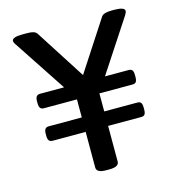

<svg xmlns="http://www.w3.org/2000/svg" viewBox="-105 -792 811 884"><g transform="rotate(-15 300.0 -350.0)"><path d="M561 -664 399 -417H512Q524 -417 529 -410Q534 -403 534 -387V-378Q534 -362 529 -355Q524 -348 512 -348H354V-262H512Q524 -262 529 -255Q534 -248 534 -232V-223Q534 -207 529 -200Q524 -193 512 -193H354V-23Q354 2 308 2H293Q247 2 247 -23V-193H90Q78 -193 72.5 -200Q67 -207 67 -223V-232Q67 -248 72.5 -255Q78 -262 90 -262H247V-348H90Q78 -348 72.5 -355Q67 -362 67 -378V-387Q67 -403 72.5 -410Q78 -417 90 -417H204L41 -664Q32 -676 32 -684Q32 -702 83 -702H104Q123 -702 134 -698.5Q145 -695 151 -686L303 -449L458 -687Q468 -702 508 -702H523Q569 -701 569 -684Q569 -677 561 -664Z"/></g></svg>

Font: Asap-Medium
Style: Regular
Weight: 500
Designer: Pablo Cosgaya
Foundry: Omnibus-Type
Version: Version 2.000; ttfautohint (v1.8)